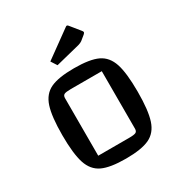

<svg xmlns="http://www.w3.org/2000/svg" viewBox="-171 -829 895 957"><g transform="rotate(-30 277.0 -351.0)"><path d="M60 0ZM60 -250Q60 -357 78 -412Q96 -467 141.5 -488.5Q187 -510 277 -510Q368 -510 413 -488.5Q458 -467 476 -412.5Q494 -358 494 -250Q494 -143 476 -88Q458 -33 412.5 -11.5Q367 10 277 10Q187 10 141.5 -11.5Q96 -33 78 -88Q60 -143 60 -250ZM342 -72Q371 -72 380.5 -77Q390 -82 390 -97V-428H212Q183 -428 173.5 -423Q164 -418 164 -403V-72ZM192 -598 344 -708Q349 -712 352 -712Q356 -712 360 -707L403 -654Q410 -646 410 -642Q410 -637 403 -631L376 -609Q368 -603 354 -599L214 -564Z"/></g></svg>

Font: Changa
Style: Regular
Weight: 400
Designer: Eduardo Rodriguez Tunni
Foundry: Eduardo Rodriguez Tunni
Version: Version 2.002; ttfautohint (v1.5.10-5e6f)